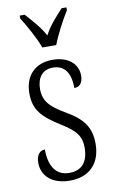

<svg xmlns="http://www.w3.org/2000/svg" viewBox="-88 -813 516 870"><g transform="rotate(-10 170.0 -378.0)"><path d="M143 -606H207C224 -651 258 -715 282 -753V-766H260C227 -730 198 -699 175 -656C151 -699 122 -730 90 -766H67V-753C91 -715 127 -651 143 -606ZM163 10C252 10 305 -45 305 -135C305 -208 275 -253 195 -298C128 -337 100 -367 100 -422C100 -471 123 -508 174 -508C226 -508 254 -471 254 -400C281 -400 294 -419 294 -451C294 -503 252 -543 178 -543C100 -543 49 -494 49 -412C49 -336 81 -300 167 -246C235 -205 253 -174 253 -127C253 -60 223 -25 165 -25C103 -25 74 -74 74 -149C53 -149 34 -133 34 -94C34 -36 78 10 163 10Z"/></g></svg>

Font: Noto Serif Thai ExtraCondensed Light
Style: Regular
Weight: 300
Width: 2
Designer: Monotype Design Team
Foundry: Monotype Imaging Inc.
Version: Version 2.002